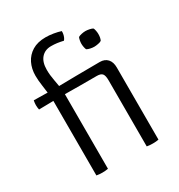

<svg xmlns="http://www.w3.org/2000/svg" viewBox="-175 -857 912 978"><g transform="rotate(-30 281.0 -368.0)"><path d="M474 0Q467.5 1.5 458.8 2.2Q450 3 440 3Q429.5 3 420.8 2.2Q412 1.5 405 0V-389Q405 -417 396.2 -427.5Q387.5 -438 364 -438H263Q233 -438.5 203 -438.5Q173 -438.5 143 -439L24 -437Q21 -450.5 21 -464Q21 -476 24 -491L142 -489Q207.5 -490 273.5 -491Q339.5 -492 405 -492H413Q441.5 -492 457.8 -474.2Q474 -456.5 474 -424ZM109 -459Q104.5 -498 99.2 -532.2Q94 -566.5 94 -595Q94 -635.5 110 -668Q126 -700.5 157.5 -719.8Q189 -739 236 -739Q258 -739 282 -735Q306 -731 324 -725Q324.5 -717.5 323 -708.8Q321.5 -700 318 -691.5Q314.5 -683 309 -677Q289.5 -681.5 272.8 -683.8Q256 -686 238 -686Q201.5 -686 180.2 -661.5Q159 -637 159 -592Q159 -561.5 165.5 -528Q172 -494.5 177 -457V0Q169.5 1.5 160.5 2.2Q151.5 3 143 3Q135 3 125.8 2.2Q116.5 1.5 109 0ZM378 -619Q378 -628 380 -638.5Q382 -649 385 -655Q392 -659.5 404.5 -662.2Q417 -665 428 -665Q438 -665 451.5 -662.2Q465 -659.5 471 -655Q474 -649 476 -638.5Q478 -628 478 -619Q478 -597 471 -583Q466 -578.5 452 -575.8Q438 -573 428 -573Q417 -573 404.5 -575.8Q392 -578.5 385 -583Q382 -589 380 -599.5Q378 -610 378 -619Z"/></g></svg>

Font: Signika Negative Light
Style: Regular
Weight: 300
Designer: Anna Giedry
Foundry: Anna Giedry
Version: Version 2.001